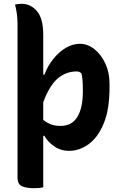

<svg xmlns="http://www.w3.org/2000/svg" viewBox="-20 -780 640 1008"><path d="M399 -550Q440 -550 475.5 -522Q511 -494 533 -446.5Q555 -399 555 -342V-321Q555 -204 524 -130.5Q493 -57 444.5 -22.5Q396 12 344 12Q298 12 263.5 -12.5Q229 -37 213 -67H207V203Q197 206 183.5 207Q170 208 156 208Q120 208 96 198Q72 188 72 151V-657Q72 -705 59 -756Q68 -758 76 -759Q84 -760 94 -760Q141 -760 174 -721.5Q207 -683 207 -597V-388H213Q230 -433 259.5 -470Q289 -507 325 -528.5Q361 -550 399 -550ZM383 -405Q327 -405 283.5 -368.5Q240 -332 207 -243V-151Q226 -135 247.5 -127Q269 -119 298 -119Q357 -119 386 -166Q415 -213 415 -301V-312Q415 -371 407 -395Q397 -405 383 -405Z"/></svg>

Font: Recursive Sn Csl St
Style: Bold
Weight: 700
Version: Version 1.079;hotconv 1.0.112;makeotfexe 2.5.65598; ttfautoh